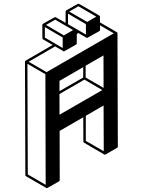

<svg xmlns="http://www.w3.org/2000/svg" viewBox="-20 -943 772 1039"><path d="M233.9 75.2H231.9Q231.9 74.7 231.4 74.7H231Q230.5 74.7 230.5 74.2L120.1 10.3Q117.2 8.3 117.2 4.4L115.2 -609.9Q115.7 -613.3 118.7 -614.7L265.1 -699.7L212.9 -730Q209.5 -731.9 209.5 -735.8L209 -808.6Q209.5 -812 212.4 -814Q276.9 -851.1 278.8 -851.1Q280.3 -851.1 335 -819.3V-880.9Q335 -884.3 337.9 -886.2Q402.3 -923.3 404.3 -923.3Q406.2 -923.3 462.2 -890.9Q518.1 -858.4 518.6 -857.9Q519 -857.4 519.3 -857.4Q519.5 -857.4 519.5 -856.9L521 -854V-821.8L613.3 -768.1V-767.6L614.3 -767.1L614.7 -766.1V-765.6H615.2L615.7 -763.7L617.7 -148.9Q617.2 -145.5 614.3 -143.6Q550.3 -106.4 549.6 -106.2Q548.8 -106 547.9 -106L546.9 -106.4H545.4V-106.9H544.4L434.6 -170.9Q431.2 -172.9 431.2 -176.8L430.7 -308.6L302.7 -234.4L303.2 32.2Q303.2 36.1 299.8 38.1Q235.8 75.2 233.9 75.2ZM451.7 -824.2 501 -853 404.3 -909.2 354.5 -880.4ZM445.3 -755.9 444.8 -812.5 348.1 -869.1V-812ZM325.7 -751.5 375.5 -780.3 278.8 -836.4 229 -808.1ZM319.3 -683.1V-740.2L222.7 -796.4V-739.7ZM227.1 57.1 225.6 -541.5 128.4 -597.7 130.4 1ZM231.9 -552.7 595.7 -762.7 521 -806.2 521.5 -780.8Q521 -776.9 518.1 -774.9Q453.1 -737.8 451.7 -737.8H450.2Q449.7 -737.8 449.7 -738.3H448.7L404.3 -764.2L395.5 -759.3V-708Q395.5 -704.1 392.1 -702.1Q328.1 -665 325.7 -665L323.2 -665.5V-666L278.3 -691.9L135.3 -608.9ZM541.5 -124.5 540.5 -372.1 444.3 -316.4V-180.7ZM301.8 -449.7 430.2 -523.4V-579.6L301.8 -505.4ZM302.2 -322.3 533.7 -455.6 437 -512.2 301.8 -434.1ZM540.5 -467.3 540 -643.1 443.4 -587.4V-523.4Z"/></svg>

Font: 3D Isometric
Style: Bold
Weight: 700
Designer: GGBotNet
Foundry: GGBotNet
Version: 1.14